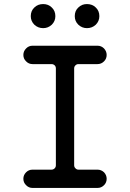

<svg xmlns="http://www.w3.org/2000/svg" viewBox="-20 -925 640 945"><path d="M460 0H140Q121.5 0 108.5 -13.5Q95 -26.5 95 -45Q95 -63.5 108.5 -77Q121.5 -90 140 -90H233.5Q242.5 -90 249 -96.5Q255 -102.5 255 -111.5V-588.5Q255 -597.5 249 -603.5Q242.5 -609.5 233.5 -609.5H140Q121.5 -609.5 108.5 -623Q95 -636 95 -654.5Q95 -673 108.5 -686.5Q121.5 -700 140 -700H460Q478.5 -700 492 -686.5Q505 -672.5 505 -654.5Q505 -636 492 -623Q478.5 -609.5 460 -609.5H366Q357.5 -609.5 351.5 -603.5Q345 -597.5 345 -588.5V-111.5Q345 -102.5 351.5 -96.5Q357.5 -90 366 -90H460Q478 -90 492 -77Q505 -63 505 -45Q505 -26.5 492 -13.5Q478.5 0 460 0ZM192.5 -786.5Q167 -786.5 149 -803.5Q131.5 -821 131.5 -845.5Q131.5 -871.5 149 -888Q166 -905 192.5 -905Q218 -905 235 -888Q252.5 -871.5 252.5 -845.5Q252.5 -821 235 -803.5Q217 -786.5 192.5 -786.5ZM408 -786.5Q383.5 -786.5 365.5 -803.5Q348 -820.5 348 -845.5Q348 -872 365.5 -888Q382.5 -905 408 -905Q434.5 -905 451.5 -888Q469 -871.5 469 -845.5Q469 -821 451.5 -803.5Q433.5 -786.5 408 -786.5Z"/></svg>

Font: Maple Mono SC NF
Style: Regular
Weight: 400
Designer: subframe7536
Version: Version 4.2; ttfautohint (v1.8.4.7-5d5b-dirty);Nerd Fonts 6.